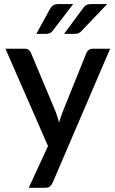

<svg xmlns="http://www.w3.org/2000/svg" viewBox="-20 -748 562 938"><path d="M518 -510 237 145Q231.5 156.5 223.8 163Q216 169.5 200 169.5H120.5L214.5 -34.5L6.5 -510H100Q113.5 -510 120.8 -503.8Q128 -497.5 131.5 -489L253 -199.5Q257.5 -187 261.2 -174.8Q265 -162.5 268.5 -149.5Q272.5 -162.5 276.5 -175Q280.5 -187.5 285.5 -200L402 -489Q405.5 -498 413.8 -504Q422 -510 432 -510ZM337.5 -728 238 -598.5Q231 -589 222.8 -585.8Q214.5 -582.5 202 -582.5H157.5L223.5 -703.5Q230.5 -716 239.8 -722Q249 -728 267.5 -728ZM503.5 -728 380 -598.5Q372 -589.5 364.2 -586Q356.5 -582.5 344 -582.5H293L382.5 -703.5Q386.5 -709.5 390.5 -714Q394.5 -718.5 399.2 -721.8Q404 -725 410.5 -726.5Q417 -728 426 -728Z"/></svg>

Font: Lato 2
Style: Regular
Weight: 600
Designer: Lukasz Dziedzic with Adam Twardoch and Botio Nikoltchev
Foundry: tyPoland Lukasz Dziedzic
Version: Version 2.015; 2015-08-06; http://www.latofonts.com/